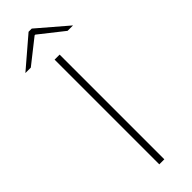

<svg xmlns="http://www.w3.org/2000/svg" viewBox="-312 -843 856 856"><g transform="rotate(-45 116.0 -415.0)"><path d="M100.1 0V-660.2H131.8V0ZM-34.2 -710 106 -830.1H126L266.1 -710H231.9L118.2 -799.8H113.8L0 -710Z"/></g></svg>

Font: Source Sans 3 ExtraLight
Style: Regular
Weight: 200
Designer: Paul D. Hunt
Foundry: Adobe
Version: Version 3.052;hotconv 1.1.0;makeotfexe 2.6.0